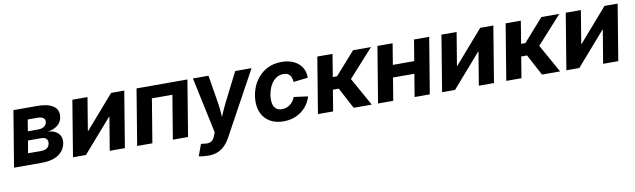

<svg xmlns="http://www.w3.org/2000/svg" viewBox="-44 -1074 5992 1811"><g transform="rotate(-10 2952.5 -168.5)"><path d="M14.6 0 103 -535.6H333Q433.6 -535.6 485.6 -499Q537.6 -462.4 525.4 -392.1Q518.6 -348.1 483.6 -318.8Q448.7 -289.6 389.6 -279.8Q435.5 -276.4 464.6 -258.3Q493.7 -240.2 505.6 -211.7Q517.6 -183.1 511.7 -147.9Q503.9 -102.1 474.6 -68.6Q445.3 -35.2 396.5 -17.6Q347.7 0 280.3 0ZM168.5 -110.8H296.9Q328.6 -110.8 349.4 -125.2Q370.1 -139.6 375 -167Q379.9 -195.8 364.5 -212.6Q349.1 -229.5 316.4 -229.5H188.5ZM202.6 -315.4H300.8Q335.4 -315.4 357.7 -330.1Q379.9 -344.7 384.3 -371.1Q388.7 -397 370.1 -411.1Q351.6 -425.3 314.9 -425.3H220.7Z M1076.2 0H931.2L983.9 -317.9H980.5L703.1 0H579.1L667.5 -535.6H812.5L760.3 -219.2H763.2L1038.6 -535.6H1164.6Z M1769.5 -535.6 1681.2 0H1535.6L1605 -418H1408.7L1339.4 0H1193.8L1282.2 -535.6Z M1749 196.8 1790 85.4 1823.2 88.4Q1848.1 93.3 1867.7 89.1Q1887.2 85 1901.4 71Q1915.5 57.1 1923.3 32.7L1936.5 0.5L1822.3 -535.6H1971.2L2016.1 -262.2Q2023.9 -211.4 2026.9 -160.4Q2029.8 -109.4 2034.2 -55.2H1998Q2020 -109.4 2041.7 -160.6Q2063.5 -211.9 2088.9 -262.2L2227.1 -535.6H2383.8L2053.2 69.3Q2029.8 112.8 1999.8 143.6Q1969.7 174.3 1931.2 190.4Q1892.6 206.5 1842.3 206.5Q1815.9 206.5 1791.3 203.9Q1766.6 201.2 1749 196.8Z M2595.2 11.2Q2523.9 11.2 2472.4 -17.1Q2420.9 -45.4 2393.3 -96.2Q2365.7 -147 2365.7 -215.3Q2365.7 -278.3 2386 -337.2Q2406.2 -396 2445.3 -442.6Q2484.4 -489.3 2541.3 -516.8Q2598.1 -544.4 2671.4 -544.4Q2720.7 -544.4 2761.2 -531Q2801.8 -517.6 2831.1 -492.7Q2860.4 -467.8 2875.7 -432.6Q2891.1 -397.5 2890.1 -354.5L2751 -338.9Q2750 -358.9 2745.4 -375.5Q2740.7 -392.1 2731 -404.1Q2721.2 -416 2706.1 -422.4Q2690.9 -428.7 2669.9 -428.7Q2629.9 -428.7 2600.1 -408.7Q2570.3 -388.7 2550.8 -356.2Q2531.2 -323.7 2521.5 -285.9Q2511.7 -248 2511.7 -211.9Q2511.7 -179.2 2521.2 -155Q2530.8 -130.9 2550.3 -117.7Q2569.8 -104.5 2600.1 -104.5Q2622.6 -104.5 2642.3 -111.3Q2662.1 -118.2 2678.7 -130.6Q2695.3 -143.1 2707.8 -160.4Q2720.2 -177.7 2727.5 -198.7L2862.8 -180.7Q2849.6 -136.7 2824.7 -101.6Q2799.8 -66.4 2765.1 -41.3Q2730.5 -16.1 2687.5 -2.4Q2644.5 11.2 2595.2 11.2Z M2925.3 0 3013.7 -535.6H3159.2L3124 -319.8H3164.6L3356 -535.6H3527.8L3289.1 -271.5L3440.9 0H3267.6L3160.2 -202.1H3104L3070.8 0Z M3946.8 -334.5 3927.2 -216.8H3641.6L3661.1 -334.5ZM3734.9 -535.6 3646.5 0H3501L3589.4 -535.6ZM4085.4 -535.6 3996.6 0H3851.1L3939.9 -535.6Z M4611.3 0H4466.3L4519 -317.9H4515.6L4238.3 0H4114.3L4202.6 -535.6H4347.7L4295.4 -219.2H4298.3L4573.7 -535.6H4699.7Z M4729 0 4817.4 -535.6H4962.9L4927.7 -319.8H4968.3L5159.7 -535.6H5331.5L5092.8 -271.5L5244.6 0H5071.3L4963.9 -202.1H4907.7L4874.5 0Z M5801.8 0H5656.7L5709.5 -317.9H5706.1L5428.7 0H5304.7L5393.1 -535.6H5538.1L5485.8 -219.2H5488.8L5764.2 -535.6H5890.1Z"/></g></svg>

Font: Inter 20pt
Style: Bold Italic
Weight: 700
Italic angle: -9.3988°
Version: Version 4.001;git-66647c0bb